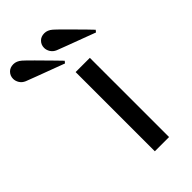

<svg xmlns="http://www.w3.org/2000/svg" viewBox="-389 -845 918 918"><g transform="rotate(-45 69.5 -386.5)"><path d="M0 0ZM177.7 0H81.5V-535.6H177.7ZM147.9 -755.9Q156.2 -749 192.4 -712.9Q228.5 -676.8 260.7 -644L292.5 -610.8L284.2 -600.6L238.8 -617.7Q193.4 -634.8 145 -652.8Q96.7 -670.9 91.3 -673.3Q74.2 -680.7 65.4 -694.8Q56.6 -709 56.6 -724.1Q56.6 -744.1 70.3 -758.5Q84 -772.9 106.9 -772.9Q128.4 -772.9 147.9 -755.9ZM-61.5 -755.9Q-53.2 -749 -17.1 -712.9Q19 -676.8 50.8 -644L83 -610.8L74.7 -600.6L29.3 -617.7Q-16.1 -634.8 -64.5 -652.8Q-112.8 -670.9 -118.2 -673.3Q-135.3 -680.7 -144 -694.8Q-152.8 -709 -152.8 -724.1Q-152.8 -744.1 -139.2 -758.5Q-125.5 -772.9 -102.5 -772.9Q-81.1 -772.9 -61.5 -755.9Z"/></g></svg>

Font: Coda
Style: Regular
Weight: 400
Designer: vernon adams
Foundry: vernon adams
Version: Version 2.001; ttfautohint (v0.8) -r 50 -G 200 -x